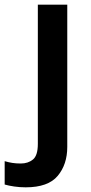

<svg xmlns="http://www.w3.org/2000/svg" viewBox="-81 -562 388 822"><path d="M29 240Q4 240 -20 236.5Q-44 233 -61 228V128Q-44 133 -28 135.5Q-12 138 8 138Q39 138 60 121Q81 104 81 54V-542H207V67Q207 142 166 191Q125 240 29 240Z"/></svg>

Font: Noto Sans Gurmukhi UI SemiBold
Style: Regular
Weight: 600
Designer: Jelle Bosma - Monotype Design Team
Foundry: Monotype Imaging Inc.
Version: Version 2.004; ttfautohint (v1.8.4.7-5d5b)